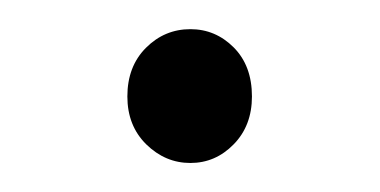

<svg xmlns="http://www.w3.org/2000/svg" viewBox="-20 -99 259 131"><path d="M66.9 -33.2Q66.9 -53.7 79.6 -66.4Q92.3 -79.1 109.9 -79.1Q127 -79.1 139.4 -66.7Q151.9 -54.2 151.9 -33.2Q151.9 -13.2 139.4 -0.5Q127 12.2 109.9 12.2Q92.8 12.2 79.8 -0.5Q66.9 -13.2 66.9 -33.2Z"/></svg>

Font: Source Sans Pro Light
Style: Regular
Weight: 300
Designer: Paul D. Hunt
Foundry: Adobe Systems Incorporated
Version: Version 2.020;PS 2.0;hotconv 1.0.86;makeotf.lib2.5.63406